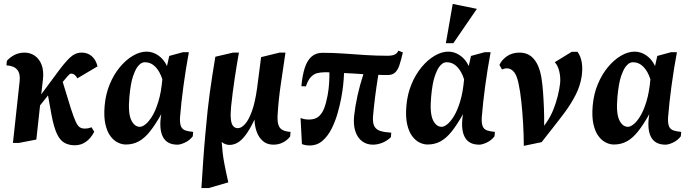

<svg xmlns="http://www.w3.org/2000/svg" viewBox="-20 -728 3513 978"><path d="M45.9 0 80 -314Q89 -391 13 -395L14.9 -418Q30.4 -436 53.6 -448Q76.9 -460 104.9 -460Q134.4 -460 157.4 -443.9Q180.5 -427.9 192 -397.8Q203.5 -367.7 198.9 -325L190.1 -247.4L269 -354Q308.7 -408.5 335.9 -434.3Q363.1 -460.1 396 -460.1Q425.7 -460.1 447 -442.2Q468.2 -424.3 476.9 -390L374 -329Q368.1 -340.3 360.3 -346.6Q352.4 -353 341.1 -353Q337.9 -353 333.7 -349.4Q329.5 -345.9 321.6 -336.9Q313.6 -327.9 299.5 -310.6L341.1 -175Q356 -128.7 366.3 -106.9Q376.6 -85.1 387.4 -79.1Q398.1 -73.1 411.1 -73.1Q420.1 -73.1 429.4 -74.7Q438.6 -76.4 445.9 -80.1L460 -57Q444.2 -25.2 418.8 -6.6Q393.4 12 361 12Q329 12 306.1 -1.9Q283.3 -15.9 268.2 -50.2Q253.2 -84.5 242 -144.9L224.5 -241.9L184.1 -191.2L165.1 -17.1L76.1 0Z M621 8.1Q601 8.1 580.2 -1.9Q559.5 -12 542.5 -34.6Q525.5 -57.3 516.9 -95.2Q508.3 -133.1 512.9 -187.9Q517.9 -248.1 538.8 -298.4Q559.6 -348.8 590.7 -386.2Q621.9 -423.6 657.4 -444.3Q692.9 -465 727 -465Q758.1 -465 786.4 -445.6Q814.6 -426.2 830.6 -391.7L842.1 -443.1L911.9 -462.1H942.1Q926.5 -379.1 914.6 -291.1Q902.6 -203 896.9 -129Q895.5 -99.1 902 -84.1Q908.5 -69 924.2 -63.7Q939.9 -58.4 963.9 -56.1L962 -34Q946.2 -13 922.8 -2.1Q899.4 8.9 883.9 8.9Q829.7 8.9 809.4 -31.6Q789 -72.1 801.4 -146.6Q771.4 -93.1 744.1 -58.7Q716.7 -24.2 687.2 -8.1Q657.6 8.1 621 8.1ZM693.1 -82Q704.7 -82 721.3 -95Q737.9 -108 755.3 -136.4Q772.7 -164.7 786.9 -211.3Q801.1 -257.9 807 -324Q794 -364.6 771.4 -387.8Q748.7 -411 719.1 -411Q707.2 -411 697.7 -404.8Q688.1 -398.6 679.1 -385.9Q668.4 -371.1 656.9 -337.2Q645.4 -303.2 639.1 -234.9Q631.6 -153.1 647.9 -117.6Q664.1 -82 693.1 -82Z M1005.9 230Q1010 161 1015.3 87.6Q1020.5 14.1 1026.7 -52.7Q1032.9 -119.5 1037.9 -168.1Q1043.1 -214.4 1048.6 -255.3Q1054 -296.1 1061.1 -340.6Q1068.3 -385 1076.9 -439L1166.9 -460H1197.1Q1185.9 -398 1175.4 -328.6Q1164.9 -259.3 1157.1 -184.9Q1153.4 -145 1156 -120.6Q1158.6 -96.1 1167.9 -85.6Q1177.2 -75.1 1192 -75.1Q1208.9 -75.1 1227.7 -95.4Q1246.5 -115.7 1263 -160.9Q1279.5 -206 1289.7 -279.9L1310 -437L1403.9 -460H1434.1Q1422.1 -378 1410.3 -298.5Q1398.5 -219 1394.1 -143Q1392.1 -110.6 1398.1 -92.2Q1404.1 -73.7 1419.2 -65.9Q1434.4 -58 1459.9 -56L1458 -33Q1445 -15 1422.6 -3.1Q1400.2 8.9 1373 8.9Q1340.7 8.9 1319.5 -9.2Q1298.2 -27.3 1287.6 -56.8Q1277 -86.3 1276.4 -119Q1252.4 -68.3 1231.2 -40.3Q1210 -12.3 1190.1 -1.1Q1170.1 10.1 1149 10.1Q1137.9 10.1 1127.6 6.2Q1117.2 2.2 1109.2 -4.9Q1113.1 53.6 1122.2 102.4Q1131.4 151.1 1142.9 200.9L1042.9 230Z M1517.9 5.9 1511 -127.1Q1522.8 -122.4 1532.8 -120.7Q1542.9 -119.1 1553.9 -119.1Q1585.1 -119.1 1603.2 -134.5Q1621.3 -149.9 1631.6 -177.4Q1641.9 -205 1648.9 -242.9Q1654.5 -273.4 1656.4 -304.5Q1658.4 -335.6 1657.9 -359.5Q1651.8 -359.9 1645.8 -359.9Q1639.9 -359.9 1634.1 -359.9Q1614.5 -359.9 1596.6 -355.6Q1578.6 -351.4 1563.9 -336Q1549.1 -320.6 1538.1 -288L1515.1 -288.9Q1520.1 -343.5 1532.1 -381.1Q1544 -418.8 1566.2 -438.9Q1588.5 -459 1622.1 -459Q1679.6 -459 1734.1 -455Q1788.6 -451 1843.6 -447.5Q1898.5 -444 1955 -444Q1977.7 -444 1990.9 -450.4Q2004 -456.8 2009 -470L2032.1 -461Q2023.2 -422 2014.6 -396.4Q2006 -370.8 1992.2 -358.3Q1978.5 -345.9 1955 -345.9Q1943.9 -345.9 1932 -345.9Q1920.1 -345.9 1907.1 -346.9Q1897.2 -287.5 1890.4 -232.1Q1883.5 -176.8 1880 -134.9Q1877.7 -102.5 1886.8 -85.1Q1895.9 -67.8 1917.4 -60.9Q1939 -54.1 1973 -52.1L1971.1 -29.1Q1951.1 -10.1 1927.1 -0.6Q1903 8.9 1879 8.9Q1848.1 8.9 1824.7 -8.4Q1801.4 -25.6 1790.3 -58.6Q1779.1 -91.6 1783.9 -138.9Q1789.3 -187.7 1801.3 -242Q1813.4 -296.3 1831 -350.1Q1806.1 -352.1 1781.3 -353.5Q1756.5 -354.9 1732.4 -355.9Q1731.6 -329 1728.3 -297.1Q1725 -265.1 1718 -227.9Q1711.4 -193 1699.7 -151.4Q1688 -109.9 1669.1 -72.4Q1650.2 -34.9 1622.8 -10.9Q1595.4 13 1557 13Q1545.7 13 1535.6 11.1Q1525.4 9.1 1517.9 5.9Z M2158 8.1Q2138 8.1 2117.2 -1.9Q2096.5 -12 2079.5 -34.6Q2062.5 -57.3 2053.9 -95.2Q2045.3 -133.1 2049.9 -187.9Q2054.9 -248.1 2075.8 -298.4Q2096.6 -348.8 2127.7 -386.2Q2158.9 -423.6 2194.4 -444.3Q2229.9 -465 2264 -465Q2295.1 -465 2323.4 -445.6Q2351.6 -426.2 2367.6 -391.7L2379.1 -443.1L2448.9 -462.1H2479.1Q2463.5 -379.1 2451.6 -291.1Q2439.6 -203 2433.9 -129Q2432.5 -99.1 2439 -84.1Q2445.5 -69 2461.2 -63.7Q2476.9 -58.4 2500.9 -56.1L2499 -34Q2483.2 -13 2459.8 -2.1Q2436.4 8.9 2420.9 8.9Q2366.7 8.9 2346.4 -31.6Q2326 -72.1 2338.4 -146.6Q2308.4 -93.1 2281.1 -58.7Q2253.7 -24.2 2224.2 -8.1Q2194.6 8.1 2158 8.1ZM2230.1 -82Q2241.7 -82 2258.3 -95Q2274.9 -108 2292.3 -136.4Q2309.7 -164.7 2323.9 -211.3Q2338.1 -257.9 2344 -324Q2331 -364.6 2308.4 -387.8Q2285.7 -411 2256.1 -411Q2244.2 -411 2234.7 -404.8Q2225.1 -398.6 2216.1 -385.9Q2205.4 -371.1 2193.9 -337.2Q2182.4 -303.2 2176.1 -234.9Q2168.6 -153.1 2184.9 -117.6Q2201.1 -82 2230.1 -82ZM2251.2 -507.9 2286 -708 2409.1 -682.9 2289.1 -507.9Z M2648.1 15Q2648 -39 2644.6 -98.3Q2641.3 -157.5 2635.5 -210.7Q2629.8 -263.9 2621.9 -299.9Q2613.4 -343.1 2598 -361.5Q2582.6 -379.9 2562.1 -379.9Q2555.1 -379.9 2548.3 -377.9Q2541.5 -376 2537.1 -374L2524 -397.1Q2534.7 -422.1 2561.6 -441.1Q2588.5 -460 2626 -460Q2672.2 -460 2699.7 -427.1Q2727.1 -394.2 2737.1 -337Q2743 -302.7 2746.1 -259.6Q2749.2 -216.4 2750.8 -172Q2752.4 -127.6 2751.7 -87.5L2762.1 -102Q2783.7 -132.5 2798.2 -168.5Q2812.7 -204.5 2821.4 -240.3Q2830 -276 2833.1 -304.1Q2835.9 -333.9 2828.9 -364Q2821.9 -394.1 2805.9 -411.1L2891.9 -464H2921.9Q2938 -442 2943.3 -410.1Q2948.6 -378.3 2942.9 -339.1Q2935.1 -288.9 2911.7 -243.7Q2888.4 -198.5 2858.8 -158.5Q2829.2 -118.5 2801 -83.1L2738.9 -4Z M3107 8.1Q3087 8.1 3066.2 -1.9Q3045.5 -12 3028.5 -34.6Q3011.5 -57.3 3002.9 -95.2Q2994.3 -133.1 2998.9 -187.9Q3003.9 -248.1 3024.8 -298.4Q3045.6 -348.8 3076.7 -386.2Q3107.9 -423.6 3143.4 -444.3Q3178.9 -465 3213 -465Q3244.1 -465 3272.4 -445.6Q3300.6 -426.2 3316.6 -391.7L3328.1 -443.1L3397.9 -462.1H3428.1Q3412.5 -379.1 3400.6 -291.1Q3388.6 -203 3382.9 -129Q3381.5 -99.1 3388 -84.1Q3394.5 -69 3410.2 -63.7Q3425.9 -58.4 3449.9 -56.1L3448 -34Q3432.2 -13 3408.8 -2.1Q3385.4 8.9 3369.9 8.9Q3315.7 8.9 3295.4 -31.6Q3275 -72.1 3287.4 -146.6Q3257.4 -93.1 3230.1 -58.7Q3202.7 -24.2 3173.2 -8.1Q3143.6 8.1 3107 8.1ZM3179.1 -82Q3190.7 -82 3207.3 -95Q3223.9 -108 3241.3 -136.4Q3258.7 -164.7 3272.9 -211.3Q3287.1 -257.9 3293 -324Q3280 -364.6 3257.4 -387.8Q3234.7 -411 3205.1 -411Q3193.2 -411 3183.7 -404.8Q3174.1 -398.6 3165.1 -385.9Q3154.4 -371.1 3142.9 -337.2Q3131.4 -303.2 3125.1 -234.9Q3117.6 -153.1 3133.9 -117.6Q3150.1 -82 3179.1 -82Z"/></svg>

Font: Ancizar Serif Light
Style: Italic
Weight: 300
Italic angle: -4°
Designer: Cesar Puertas, Viviana Monsalve, Julian Moncada, Julian Prieto, Jose Castro, Felipe Aragon, Mariel Hernandez, Sara Alarc
Version: Version 8.100